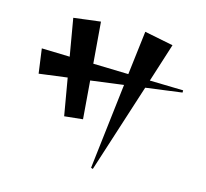

<svg xmlns="http://www.w3.org/2000/svg" viewBox="-122 -949 1244 1162"><g transform="rotate(15 500.0 -368.0)"><path d="M544 70 607 -466 402 -439 421 -201 306 -189 266 -421 90 -398 69 -551 245 -546 205 -779 373 -800 394 -542 615 -536 648 -810 828 -774 751 -532 961 -527V-513L735 -483L556 74Z"/></g></svg>

Font: Tiejili SC
Style: Regular
Weight: 400
Designer: Buernia
Foundry: Ershou Xiaoxi Press
Version: Version 1.100